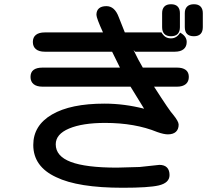

<svg xmlns="http://www.w3.org/2000/svg" viewBox="-20 -811 1040 906"><path d="M610 -575 632 -531 655 -490 654 -492H815Q842 -492 856.5 -481Q871 -470 871 -448Q871 -426 856.5 -414Q842 -402 815 -402H707Q782 -285 797 -270Q823 -238 823 -223Q823 -201 810 -189Q797 -177 772 -177Q753 -177 722 -188Q617 -231 476 -231Q369 -231 306 -204.5Q243 -178 243 -130Q243 -74 314 -47Q385 -20 532 -20L639 -23L732 -33Q756 -33 768 -20.5Q780 -8 780 15Q780 52 729 64Q682 75 559 75Q348 75 245 25Q137 -25 137 -127Q137 -219 225 -270.5Q313 -322 473 -322Q566 -322 660 -298L596 -402H181Q153 -402 138.5 -414Q124 -426 124 -448Q124 -492 181 -492H546L509 -567H191Q164 -567 149.5 -579Q135 -591 135 -613Q135 -635 149.5 -646.5Q164 -658 191 -658H466Q435 -726 435 -741Q435 -761 447 -771.5Q459 -782 482 -782Q521 -782 540 -731L569 -658H742Q751 -643 761.5 -636.5Q772 -630 787 -630Q814 -630 830 -657Q861 -640 861 -613Q861 -591 846.5 -579Q832 -567 805 -567H618ZM745 -749Q745 -769 755.5 -780Q766 -791 787 -791Q808 -791 818.5 -780Q829 -769 829 -749V-683Q829 -662 818.5 -651Q808 -640 787 -640Q766 -640 755.5 -651Q745 -662 745 -683ZM852 -749Q852 -769 863 -780Q874 -791 895 -791Q916 -791 926.5 -780Q937 -769 937 -749V-683Q937 -662 926.5 -651Q916 -640 895 -640Q852 -640 852 -683Z"/></svg>

Font: 寒蝉全圆体 Bold
Style: Regular
Weight: 700
Designer: Warren2060
      Designed by Motoya company      

      [Varela Round]
      Joe Prince(Latin component); Avraham Cornf
Foundry: ChillType
Version: Version 3.200